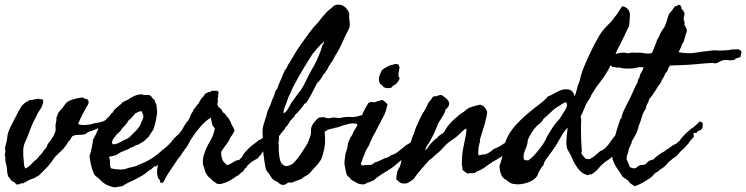

<svg xmlns="http://www.w3.org/2000/svg" viewBox="-30 -762 3187 820"><path d="M139.6 -337.9Q147.5 -339.8 148.4 -338.4Q149.4 -336.9 152.3 -336.9Q156.2 -332 153.3 -321.3Q149.4 -304.7 139.6 -291.5Q129.9 -278.3 124 -263.7Q117.2 -250 113.3 -242.7Q109.4 -235.4 106.4 -227.5Q101.6 -216.8 96.7 -203.6Q91.8 -190.4 86.9 -176.8Q83 -168.9 81.1 -164.1Q76.2 -153.3 73.2 -145Q70.3 -136.7 69.3 -124V-97.7Q71.3 -84 71.8 -68.4Q72.3 -52.7 78.1 -42Q90.8 -47.9 104.5 -62Q118.2 -76.2 128.9 -84Q135.7 -93.8 144 -102.1Q152.3 -110.4 158.2 -121.1Q169.9 -130.9 173.8 -146.5Q178.7 -152.3 183.1 -158.7Q187.5 -165 192.4 -171.9Q200.2 -182.6 205.1 -196.3Q208 -204.1 207.5 -211.9Q207 -219.7 207 -227.5Q208 -236.3 210 -244.1Q211.9 -252 210.9 -259.8Q212.9 -263.7 214.4 -268.1Q215.8 -272.5 217.8 -277.3Q219.7 -282.2 225.1 -288.1Q230.5 -293.9 235.4 -298.8Q242.2 -307.6 248 -316.4Q253.9 -325.2 262.7 -330.1Q267.6 -332 274.4 -335Q281.2 -337.9 286.1 -338.9Q293 -339.8 305.7 -343.3Q318.4 -346.7 325.2 -344.7Q329.1 -343.8 332.5 -340.3Q335.9 -336.9 340.8 -340.8Q348.6 -332 348.6 -326.2Q348.6 -320.3 344.7 -313.5Q338.9 -304.7 337.9 -302.2Q336.9 -299.8 335.9 -297.9Q327.1 -283.2 318.4 -265.6Q309.6 -248 303.7 -232.4Q313.5 -227.5 329.6 -228Q345.7 -228.5 358.4 -231.4Q362.3 -232.4 365.7 -233.4Q369.1 -234.4 373 -235.4Q380.9 -237.3 392.1 -238.8Q403.3 -240.2 411.1 -244.1Q421.9 -250 424.8 -250Q427.7 -250 431.6 -252Q450.2 -256.8 462.9 -261.7Q469.7 -263.7 476.6 -267.1Q483.4 -270.5 489.3 -268.6Q491.2 -266.6 490.7 -261.7Q490.2 -256.8 493.2 -252Q485.4 -245.1 481.4 -246.1Q465.8 -238.3 447.8 -231.9Q429.7 -225.6 413.1 -219.7Q401.4 -214.8 397.5 -215.3Q393.6 -215.8 388.7 -213.9Q371.1 -206.1 360.8 -203.1Q350.6 -200.2 343.8 -196.3Q340.8 -194.3 338.4 -191.9Q335.9 -189.5 332 -188.5Q316.4 -185.5 303.7 -186Q291 -186.5 278.3 -179.7Q275.4 -173.8 270.5 -166.5Q265.6 -159.2 259.8 -154.3Q254.9 -144.5 249.5 -137.7Q244.1 -130.9 237.3 -123Q228.5 -115.2 219.7 -106.4Q210.9 -97.7 203.1 -89.8Q189.5 -67.4 171.4 -48.3Q153.3 -29.3 133.8 -10.7Q128.9 -9.8 124.5 -6.3Q120.1 -2.9 115.2 -1Q102.5 2.9 100.6 3.9Q98.6 4.9 94.7 6.8Q86.9 10.7 84.5 12.2Q82 13.7 80.1 15.6Q77.1 17.6 74.2 17.6Q71.3 17.6 69.3 21.5Q56.6 19.5 54.7 24.4Q49.8 24.4 46.9 25.4Q43.9 26.4 40 25.4Q37.1 23.4 35.6 21Q34.2 18.6 32.2 16.6Q17.6 10.7 14.6 3.9Q11.7 -2.9 5.9 -6.8Q1 -18.6 0.5 -30.3Q0 -42 -2 -54.7Q-2.9 -58.6 -3.9 -62Q-4.9 -65.4 -5.9 -69.3Q-7.8 -77.1 -7.3 -85Q-6.8 -92.8 -9.8 -100.6Q-4.9 -117.2 -8.8 -130.9Q-6.8 -137.7 -3.9 -148.9Q-1 -160.2 0 -168Q1 -177.7 2.4 -186Q3.9 -194.3 6.8 -201.7Q9.8 -209 13.7 -217.3Q17.6 -225.6 23.4 -236.3Q27.3 -245.1 32.2 -253.9Q37.1 -262.7 42 -272.5Q46.9 -282.2 48.3 -285.2Q49.8 -288.1 54.7 -295.9Q57.6 -300.8 59.6 -304.7Q61.5 -308.6 66.4 -313.5Q74.2 -321.3 81.1 -325.7Q87.9 -330.1 97.7 -335Q102.5 -334 108.9 -335.4Q115.2 -336.9 121.6 -338.4Q127.9 -339.8 132.8 -340.3Q137.7 -340.8 139.6 -337.9Z M547.9 -278.3Q541 -269.5 534.2 -261.7Q527.3 -253.9 518.6 -247.1Q512.7 -236.3 504.9 -227.5Q497.1 -218.8 489.3 -210.9Q485.4 -203.1 480.5 -198.7Q475.6 -194.3 469.7 -189.5Q466.8 -184.6 462.4 -179.7Q458 -174.8 454.6 -169.9Q451.2 -165 449.2 -159.2Q447.3 -153.3 450.2 -146.5Q460.9 -144.5 471.7 -149.4Q482.4 -154.3 490.2 -158.2Q498 -163.1 506.3 -166.5Q514.6 -169.9 521.5 -174.8L546.9 -200.2Q553.7 -206.1 558.6 -212.9Q563.5 -219.7 569.3 -227.5Q571.3 -237.3 577.1 -247.6Q583 -257.8 582 -267.6Q581.1 -273.4 578.6 -277.8Q576.2 -282.2 575.2 -287.1Q565.4 -287.1 560.1 -283.7Q554.7 -280.3 547.9 -278.3ZM390.6 -215.8Q392.6 -216.8 398.9 -224.1Q405.3 -231.4 413.1 -240.7Q420.9 -250 427.7 -257.3Q434.6 -264.6 437.5 -265.6Q440.4 -270.5 442.9 -273.9Q445.3 -277.3 450.2 -280.3Q458 -294.9 470.7 -304.2Q483.4 -313.5 495.1 -326.2Q513.7 -334 532.7 -346.2Q551.8 -358.4 575.2 -359.4Q585.9 -354.5 596.2 -356.4Q606.4 -358.4 615.2 -351.6Q620.1 -342.8 624 -340.3Q627.9 -337.9 629.9 -335Q633.8 -322.3 635.7 -318.8Q637.7 -315.4 638.7 -310.5Q639.6 -295.9 640.6 -289.6Q641.6 -283.2 640.6 -277.3Q637.7 -251 630.9 -227.5Q628.9 -221.7 627 -215.3Q625 -209 622.1 -204.1Q615.2 -195.3 611.8 -189Q608.4 -182.6 605.5 -178.7Q593.8 -167 585 -159.2Q576.2 -154.3 567.4 -148.4Q558.6 -142.6 547.9 -140.6Q543 -137.7 539.1 -135.3Q535.2 -132.8 529.3 -131.8Q519.5 -125 509.8 -121.6Q500 -118.2 489.3 -113.3Q483.4 -111.3 476.6 -106.4Q469.7 -101.6 462.9 -98.6Q457 -96.7 448.7 -95.2Q440.4 -93.8 435.5 -91.8Q440.4 -81.1 439.5 -67.4Q438.5 -53.7 444.3 -43Q457 -40 472.2 -38.6Q487.3 -37.1 501 -39.1Q505.9 -40 511.7 -42.5Q517.6 -44.9 523.4 -45.9Q534.2 -47.9 544.4 -50.8Q554.7 -53.7 562.5 -58.6Q590.8 -68.4 617.2 -85Q643.6 -101.6 663.1 -121.1Q674.8 -128.9 689 -142.6Q703.1 -156.2 710.9 -168Q725.6 -183.6 736.8 -192.4Q748 -201.2 757.8 -200.2Q765.6 -200.2 772.9 -190.9Q780.3 -181.6 771.5 -170.9Q761.7 -165 751 -153.3Q740.2 -141.6 728.5 -136.7Q719.7 -130.9 706.5 -115.2Q693.4 -99.6 684.6 -91.8Q680.7 -87.9 674.3 -82.5Q668 -77.1 664.1 -72.3Q650.4 -60.5 634.8 -50.8Q628.9 -52.7 626 -48.8Q623 -44.9 618.2 -41Q615.2 -39.1 611.8 -37.1Q608.4 -35.2 605.5 -33.2Q597.7 -26.4 588.4 -19.5Q579.1 -12.7 569.3 -7.8Q549.8 3.9 530.3 12.2Q510.7 20.5 492.2 33.2Q486.3 34.2 481.4 34.7Q476.6 35.2 471.7 36.1Q465.8 38.1 461.4 38.1Q457 38.1 449.2 36.1Q431.6 31.2 419.9 24.4Q408.2 17.6 396.5 4.9Q390.6 -1 383.8 -5.9Q377 -10.7 373 -16.6Q370.1 -21.5 366.2 -32.2Q362.3 -43 359.4 -55.2Q356.4 -67.4 354.5 -79.1Q352.5 -90.8 352.5 -96.7Q354.5 -100.6 356.9 -110.4Q359.4 -120.1 361.8 -131.3Q364.3 -142.6 365.7 -152.3Q367.2 -162.1 367.2 -166Q368.2 -167 372.1 -174.3Q376 -181.6 380.4 -190.4Q384.8 -199.2 387.7 -206.5Q390.6 -213.9 390.6 -215.8Z M990.2 -77.1Q994.1 -82 996.1 -84.5Q998 -86.9 1002 -88.9Q1008.8 -103.5 1017.1 -112.8Q1025.4 -122.1 1034.2 -130.4Q1043 -138.7 1053.2 -146Q1063.5 -153.3 1076.2 -164.1Q1081.1 -164.1 1084.5 -167.5Q1087.9 -170.9 1092.8 -172.9Q1099.6 -178.7 1104 -181.6Q1108.4 -184.6 1111.3 -189.5Q1123 -195.3 1132.3 -204.1Q1141.6 -212.9 1152.3 -220.7Q1161.1 -222.7 1168.9 -218.8Q1172.9 -210.9 1171.9 -202.1Q1170.9 -193.4 1162.1 -192.4Q1159.2 -189.5 1155.8 -186.5Q1152.3 -183.6 1147.5 -182.6Q1141.6 -181.6 1139.2 -180.2Q1136.7 -178.7 1134.8 -174.8Q1133.8 -165 1132.3 -163.6Q1130.9 -162.1 1129.9 -160.2Q1124 -150.4 1117.7 -143.1Q1111.3 -135.7 1105.5 -129.4Q1099.6 -123 1093.8 -115.7Q1087.9 -108.4 1081.1 -97.7Q1075.2 -93.8 1072.3 -86.9Q1054.7 -77.1 1046.4 -71.8Q1038.1 -66.4 1031.2 -58.6Q1025.4 -54.7 1025.4 -52.7Q1025.4 -50.8 1023.4 -48.8Q1013.7 -41 1012.2 -36.6Q1010.7 -32.2 1007.8 -30.3Q998 -23.4 993.2 -18.1Q988.3 -12.7 980.5 -9.8Q974.6 -4.9 963.9 2Q953.1 8.8 940.4 14.6Q927.7 20.5 915.5 22.9Q903.3 25.4 894.5 21.5Q890.6 18.6 887.7 16.1Q884.8 13.7 880.9 11.7Q874 3.9 866.7 -1.5Q859.4 -6.8 853.5 -15.6Q846.7 -25.4 844.2 -36.6Q841.8 -47.9 836.9 -58.6Q835.9 -70.3 836.9 -81.5Q837.9 -92.8 840.8 -100.6Q851.6 -133.8 866.7 -158.2Q881.8 -182.6 887.7 -213.9Q877 -224.6 875.5 -233.9Q874 -243.2 870.1 -259.8Q844.7 -243.2 823.2 -217.8Q801.8 -192.4 785.2 -166Q778.3 -154.3 773.4 -144.5Q768.6 -134.8 761.7 -127Q756.8 -122.1 756.8 -120.6Q756.8 -119.1 754.9 -117.2Q747.1 -107.4 745.1 -103.5Q743.2 -99.6 741.2 -96.7Q739.3 -93.8 736.3 -90.8Q733.4 -87.9 731.4 -85Q717.8 -65.4 706.5 -48.3Q695.3 -31.2 683.6 -13.7Q678.7 -5.9 674.8 2.9Q670.9 11.7 665 18.6Q655.3 19.5 653.8 15.6Q652.3 11.7 654.3 8.8Q648.4 4.9 645 -3.4Q641.6 -11.7 641.1 -21.5Q640.6 -31.2 641.6 -41Q642.6 -50.8 645.5 -57.6Q642.6 -66.4 643.6 -67.4Q644.5 -68.4 644.5 -70.3Q657.2 -87.9 670.4 -105.5Q683.6 -123 698.2 -138.7Q703.1 -145.5 707.5 -152.3Q711.9 -159.2 717.8 -165Q726.6 -180.7 737.8 -194.3Q749 -208 756.8 -224.6Q761.7 -229.5 764.2 -235.4Q766.6 -241.2 772.5 -245.1Q779.3 -256.8 783.2 -267.6Q787.1 -278.3 793.9 -286.1Q795.9 -293 798.8 -296.9Q801.8 -300.8 806.6 -305.7Q807.6 -310.5 812 -314Q816.4 -317.4 819.3 -322.3Q821.3 -329.1 824.2 -331.1Q827.1 -333 827.1 -337.9Q832 -342.8 836.9 -348.1Q841.8 -353.5 845.7 -361.3Q859.4 -369.1 864.7 -369.1Q870.1 -369.1 873 -374Q880.9 -374 891.6 -374.5Q902.3 -375 903.3 -367.2Q904.3 -365.2 903.3 -362.3Q902.3 -359.4 901.4 -356.4Q902.3 -347.7 901.4 -347.2Q900.4 -346.7 900.4 -345.7Q899.4 -342.8 899.9 -338.9Q900.4 -335 900.4 -330.1Q899.4 -322.3 898.4 -317.9Q897.5 -313.5 902.3 -306.6Q904.3 -303.7 908.2 -301.3Q912.1 -298.8 915 -294.9Q918 -292 918.5 -289.1Q918.9 -286.1 921.9 -283.2Q923.8 -280.3 927.7 -278.3Q931.6 -276.4 933.6 -271.5Q938.5 -267.6 937 -266.6Q935.5 -265.6 941.4 -262.7Q953.1 -248 958 -232.4Q963.9 -220.7 968.8 -212.9Q973.6 -205.1 968.8 -197.3Q966.8 -195.3 965.3 -192.4Q963.9 -189.5 961.9 -185.5Q958 -181.6 954.1 -175.8Q952.1 -171.9 951.2 -168.5Q950.2 -165 948.2 -162.1Q939.5 -148.4 930.2 -136.7Q920.9 -125 914.1 -112.3Q915 -84 924.8 -71.3Q936.5 -57.6 939.5 -57.6Q945.3 -56.6 953.1 -61.5Q960.9 -66.4 965.8 -69.3Q969.7 -71.3 972.7 -73.2Q975.6 -75.2 979.5 -76.2Q990.2 -80.1 989.3 -78.6Q988.3 -77.1 990.2 -77.1Z M1356.4 -200.2Q1360.4 -164.1 1356.4 -136.2Q1352.5 -108.4 1340.8 -80.1Q1326.2 -57.6 1308.6 -41Q1302.7 -35.2 1297.9 -28.3Q1293 -21.5 1286.1 -16.6Q1279.3 -11.7 1271.5 -8.3Q1263.7 -4.9 1258.8 2Q1254.9 2.9 1251.5 4.4Q1248 5.9 1244.1 7.8Q1234.4 9.8 1230 12.2Q1225.6 14.6 1220.7 16.6Q1215.8 18.6 1211.9 17.6Q1208 16.6 1203.1 17.6Q1198.2 18.6 1194.8 21.5Q1191.4 24.4 1186.5 26.4Q1176.8 29.3 1168.9 25.4Q1161.1 21.5 1155.3 14.6Q1136.7 7.8 1130.4 -2Q1124 -11.7 1117.2 -22.5Q1107.4 -32.2 1105 -42.5Q1102.5 -52.7 1100.6 -65.4Q1095.7 -95.7 1092.8 -126Q1091.8 -134.8 1092.8 -144.5Q1093.8 -154.3 1092.8 -164.1Q1091.8 -177.7 1091.3 -194.3Q1090.8 -210.9 1093.8 -222.7Q1095.7 -231.4 1098.6 -239.3Q1101.6 -247.1 1103.5 -254.9Q1107.4 -265.6 1109.4 -274.9Q1111.3 -284.2 1115.2 -293Q1117.2 -297.9 1119.1 -301.8Q1121.1 -305.7 1123 -309.6Q1125 -314.5 1126.5 -318.8Q1127.9 -323.2 1129.9 -328.1Q1131.8 -335.9 1136.2 -343.8Q1140.6 -351.6 1142.6 -360.4Q1144.5 -367.2 1146 -372.1Q1147.5 -377 1153.3 -381.8Q1157.2 -391.6 1160.6 -401.4Q1164.1 -411.1 1168.9 -420.9Q1173.8 -430.7 1177.2 -440.4Q1180.7 -450.2 1185.5 -460Q1194.3 -471.7 1195.8 -475.1Q1197.3 -478.5 1199.2 -483.4Q1205.1 -491.2 1207 -495.1Q1218.8 -514.6 1230.5 -534.7Q1242.2 -554.7 1255.9 -573.2Q1273.4 -597.7 1290.5 -621.6Q1307.6 -645.5 1330.1 -668Q1334 -673.8 1339.8 -680.7Q1345.7 -687.5 1351.6 -695.3Q1358.4 -702.1 1364.3 -709Q1370.1 -715.8 1377 -720.7Q1389.6 -731.4 1395 -736.3Q1400.4 -741.2 1411.1 -742.2Q1430.7 -743.2 1443.4 -731.9Q1456.1 -720.7 1461.9 -704.1Q1460 -686.5 1462.9 -670.9Q1465.8 -655.3 1460.9 -640.6Q1452.1 -624 1443.8 -606.4Q1435.5 -588.9 1427.7 -571.3Q1418.9 -551.8 1410.2 -538.1Q1401.4 -524.4 1393.6 -508.8Q1387.7 -498 1380.4 -488.3Q1373 -478.5 1368.2 -465.8Q1363.3 -460.9 1360.4 -454.6Q1357.4 -448.2 1350.6 -443.4Q1345.7 -432.6 1338.9 -423.3Q1332 -414.1 1324.2 -407.2Q1312.5 -384.8 1301.8 -363.3Q1291 -341.8 1277.3 -322.3Q1272.5 -321.3 1269.5 -317.4Q1266.6 -313.5 1263.7 -308.6Q1255.9 -298.8 1248 -289.6Q1240.2 -280.3 1230.5 -271.5Q1228.5 -264.6 1219.2 -255.9Q1210 -247.1 1207 -242.2Q1205.1 -239.3 1203.6 -236.3Q1202.1 -233.4 1200.2 -230.5Q1198.2 -226.6 1194.8 -223.6Q1191.4 -220.7 1189.5 -217.8Q1186.5 -210 1184.6 -208.5Q1182.6 -207 1180.7 -205.1Q1174.8 -196.3 1173.8 -196.3Q1172.9 -196.3 1171.9 -195.3Q1166 -184.6 1164.1 -183.6Q1162.1 -182.6 1161.1 -180.7Q1162.1 -167 1161.1 -162.1Q1160.2 -157.2 1159.2 -152.3Q1161.1 -143.6 1160.6 -132.3Q1160.2 -121.1 1161.1 -110.4Q1162.1 -99.6 1163.6 -90.3Q1165 -81.1 1168 -73.2Q1170.9 -64.5 1178.7 -58.1Q1186.5 -51.8 1197.3 -52.7Q1201.2 -53.7 1208 -56.6Q1214.8 -59.6 1218.8 -61.5Q1223.6 -65.4 1228.5 -71.3Q1233.4 -77.1 1238.3 -82Q1250 -96.7 1261.7 -115.2Q1273.4 -133.8 1284.2 -150.4Q1289.1 -166 1292 -171.9Q1294.9 -177.7 1296.9 -185.5Q1298.8 -196.3 1298.3 -206.1Q1297.9 -215.8 1301.8 -223.6Q1303.7 -229.5 1311 -238.8Q1318.4 -248 1323.2 -252.9Q1332 -260.7 1334 -260.3Q1335.9 -259.8 1337.9 -260.7Q1354.5 -262.7 1359.4 -259.8Q1364.3 -256.8 1375 -256.8Q1380.9 -257.8 1387.2 -259.3Q1393.6 -260.7 1400.4 -259.8Q1408.2 -258.8 1415 -258.3Q1421.9 -257.8 1429.7 -259.8Q1442.4 -262.7 1460.9 -262.7Q1466.8 -262.7 1474.1 -262.2Q1481.4 -261.7 1489.3 -263.7Q1498 -264.6 1506.8 -268.1Q1515.6 -271.5 1523.4 -269.5Q1530.3 -268.6 1533.7 -261.7Q1537.1 -254.9 1536.1 -247.1Q1535.2 -242.2 1531.2 -234.9Q1527.3 -227.5 1523.4 -226.6Q1515.6 -228.5 1514.6 -227.5Q1513.7 -226.6 1511.7 -226.6Q1504.9 -227.5 1499.5 -230Q1494.1 -232.4 1488.3 -234.4Q1474.6 -236.3 1461.4 -233.4Q1448.2 -230.5 1435.5 -226.6Q1429.7 -224.6 1423.3 -222.2Q1417 -219.7 1410.2 -217.8Q1407.2 -216.8 1403.8 -216.8Q1400.4 -216.8 1397.5 -214.8Q1390.6 -212.9 1385.3 -211.9Q1379.9 -210.9 1374 -209Q1366.2 -207 1365.2 -204.6Q1364.3 -202.1 1356.4 -200.2ZM1304.7 -531.2Q1282.2 -497.1 1261.2 -461.4Q1240.2 -425.8 1219.7 -386.7Q1216.8 -380.9 1214.4 -374.5Q1211.9 -368.2 1209 -360.4Q1204.1 -354.5 1200.7 -344.2Q1197.3 -334 1194.3 -325.2Q1189.5 -312.5 1184.6 -300.3Q1179.7 -288.1 1181.6 -277.3Q1193.4 -285.2 1201.2 -299.3Q1209 -313.5 1216.8 -327.1Q1221.7 -332 1225.6 -338.4Q1229.5 -344.7 1234.4 -350.6Q1239.3 -356.4 1243.2 -362.3Q1247.1 -368.2 1252 -373Q1265.6 -392.6 1275.9 -415Q1286.1 -437.5 1298.8 -460Q1304.7 -470.7 1311 -481.4Q1317.4 -492.2 1322.3 -502.9Q1327.1 -515.6 1332.5 -527.3Q1337.9 -539.1 1341.8 -551.8Q1344.7 -566.4 1349.1 -571.8Q1353.5 -577.1 1354.5 -585Q1339.8 -573.2 1328.1 -559.1Q1316.4 -544.9 1304.7 -531.2Z M1671.9 -486.3Q1673.8 -483.4 1673.8 -480.5Q1673.8 -477.5 1676.8 -475.6Q1674.8 -466.8 1673.3 -457.5Q1671.9 -448.2 1671.9 -439.5Q1671.9 -435.5 1674.3 -432.6Q1676.8 -429.7 1676.8 -426.8Q1671.9 -415 1669.4 -413.1Q1667 -411.1 1667 -408.2Q1662.1 -406.2 1659.7 -402.3Q1657.2 -398.4 1651.4 -398.4Q1649.4 -395.5 1647 -394Q1644.5 -392.6 1643.6 -388.7Q1627.9 -381.8 1608.4 -389.6Q1603.5 -398.4 1594.7 -402.3Q1582 -420.9 1593.8 -446.3Q1595.7 -451.2 1598.1 -456.5Q1600.6 -461.9 1602.5 -463.9Q1613.3 -471.7 1618.2 -473.6Q1622.1 -475.6 1626.5 -478.5Q1630.9 -481.4 1636.7 -483.4Q1638.7 -484.4 1642.1 -484.4Q1645.5 -484.4 1649.4 -486.3Q1653.3 -487.3 1656.2 -488.3Q1659.2 -489.3 1662.1 -489.3ZM1520.5 -54.7Q1529.3 -58.6 1542 -57.6Q1554.7 -56.6 1562.5 -61.5Q1566.4 -64.5 1569.3 -67.4Q1572.3 -70.3 1576.2 -69.3Q1591.8 -75.2 1602.5 -81.1Q1613.3 -86.9 1626 -89.8Q1628.9 -90.8 1633.3 -93.8Q1637.7 -96.7 1639.6 -98.6Q1655.3 -103.5 1662.1 -108.4Q1668.9 -113.3 1675.3 -118.2Q1681.6 -123 1688 -128.4Q1694.3 -133.8 1704.1 -141.6Q1717.8 -149.4 1727.1 -155.3Q1736.3 -161.1 1747.1 -169.9Q1749 -174.8 1752.4 -177.2Q1755.9 -179.7 1757.8 -183.6Q1775.4 -183.6 1777.3 -169.9Q1772.5 -159.2 1764.2 -152.3Q1755.9 -145.5 1749 -136.7Q1741.2 -131.8 1736.3 -127.9Q1731.4 -124 1726.6 -116.2Q1725.6 -116.2 1720.7 -111.8Q1715.8 -107.4 1714.8 -107.4Q1709 -100.6 1706.5 -98.6Q1704.1 -96.7 1702.6 -96.2Q1701.2 -95.7 1698.7 -93.8Q1696.3 -91.8 1689.5 -85.9Q1682.6 -75.2 1671.9 -68.4Q1651.4 -48.8 1627.4 -34.7Q1603.5 -20.5 1584 -6.8Q1580.1 -4.9 1577.1 -1.5Q1574.2 2 1570.3 4.9Q1565.4 8.8 1555.2 12.7Q1544.9 16.6 1537.1 19.5Q1531.2 23.4 1526.4 25.4Q1504.9 26.4 1493.2 18.6Q1480.5 11.7 1473.6 7.8Q1466.8 3.9 1461.9 -4.9Q1451.2 -9.8 1448.7 -22.9Q1446.3 -36.1 1443.4 -48.8Q1442.4 -53.7 1441.4 -60.1Q1440.4 -66.4 1441.4 -73.2Q1443.4 -84 1444.3 -96.2Q1445.3 -108.4 1449.2 -117.2Q1454.1 -127.9 1454.6 -138.7Q1455.1 -149.4 1460 -160.2Q1465.8 -169.9 1465.3 -170.9Q1464.8 -171.9 1465.8 -173.8Q1467.8 -176.8 1470.2 -179.7Q1472.7 -182.6 1474.6 -186.5L1480.5 -201.2Q1484.4 -208 1489.3 -214.8Q1494.1 -221.7 1497.1 -231.4Q1499 -237.3 1502.4 -242.2Q1505.9 -247.1 1509.8 -252.9Q1512.7 -258.8 1514.6 -265.1Q1516.6 -271.5 1519.5 -278.3Q1522.5 -286.1 1526.9 -293.9Q1531.2 -301.8 1536.1 -309.6Q1540 -317.4 1543 -321.3Q1545.9 -325.2 1554.7 -326.2Q1558.6 -327.1 1563.5 -325.7Q1568.4 -324.2 1573.2 -326.2Q1585.9 -332 1590.8 -332Q1595.7 -332 1597.7 -335Q1608.4 -334 1613.3 -328.1Q1618.2 -322.3 1625 -316.4Q1619.1 -288.1 1611.8 -272.9Q1604.5 -257.8 1595.7 -241.2Q1590.8 -233.4 1585.9 -223.6Q1581.1 -213.9 1577.1 -206.1Q1572.3 -195.3 1566.9 -187Q1561.5 -178.7 1557.6 -168Q1555.7 -163.1 1553.2 -158.7Q1550.8 -154.3 1548.8 -149.4Q1546.9 -142.6 1543.5 -137.2Q1540 -131.8 1537.1 -127Q1534.2 -121.1 1531.2 -115.2Q1528.3 -109.4 1526.4 -102.5Q1521.5 -90.8 1520.5 -88.4Q1519.5 -85.9 1518.6 -84Q1516.6 -73.2 1512.7 -66.4Q1508.8 -59.6 1515.6 -56.6Z M1785.2 -120.1Q1793 -125 1797.9 -132.8Q1802.7 -140.6 1809.6 -148.4Q1822.3 -163.1 1836.9 -172.9Q1843.8 -182.6 1854 -188Q1864.3 -193.4 1870.1 -204.1Q1872.1 -207 1873.5 -210Q1875 -212.9 1877 -215.8Q1894.5 -240.2 1917 -258.8Q1922.9 -263.7 1928.2 -268.6Q1933.6 -273.4 1941.4 -278.3Q1950.2 -283.2 1958.5 -291Q1966.8 -298.8 1976.6 -302.7Q1983.4 -305.7 1989.3 -307.1Q1995.1 -308.6 2002 -310.5Q2008.8 -312.5 2014.2 -314Q2019.5 -315.4 2026.4 -313.5Q2042 -306.6 2049.8 -287.1Q2051.8 -282.2 2048.3 -266.1Q2044.9 -250 2039.6 -231Q2034.2 -211.9 2028.3 -194.3Q2022.5 -176.8 2020.5 -168.9Q2018.6 -161.1 2019.5 -160.6Q2020.5 -160.2 2020.5 -158.2Q2018.6 -153.3 2017.6 -149.4Q2016.6 -145.5 2015.6 -140.6Q2013.7 -132.8 2012.7 -119.6Q2011.7 -106.4 2013.7 -98.6Q2024.4 -99.6 2024.9 -100.6Q2025.4 -101.6 2027.3 -101.6Q2030.3 -102.5 2033.7 -102.1Q2037.1 -101.6 2040 -102.5Q2050.8 -105.5 2059.6 -110.8Q2068.4 -116.2 2076.2 -124Q2093.8 -131.8 2108.4 -139.6Q2122.1 -149.4 2130.4 -153.8Q2138.7 -158.2 2155.3 -166Q2161.1 -172.9 2172.4 -178.2Q2183.6 -183.6 2191.4 -190.4Q2193.4 -192.4 2196.3 -195.8Q2199.2 -199.2 2202.1 -197.3Q2207 -192.4 2208.5 -187Q2210 -181.6 2209 -179.7Q2201.2 -171.9 2200.7 -168Q2200.2 -164.1 2198.2 -162.1Q2193.4 -157.2 2183.6 -153.3Q2174.8 -149.4 2173.3 -147Q2171.9 -144.5 2169.9 -142.6Q2168 -140.6 2164.6 -138.2Q2161.1 -135.7 2159.2 -133.8Q2157.2 -130.9 2153.8 -130.4Q2150.4 -129.9 2147.5 -128.9Q2141.6 -124 2137.7 -120.1Q2133.8 -116.2 2128.9 -111.3Q2121.1 -103.5 2119.1 -100.1Q2117.2 -96.7 2108.4 -90.8Q2103.5 -87.9 2098.6 -85Q2093.8 -82 2088.9 -79.1Q2075.2 -72.3 2061.5 -62.5Q2047.9 -52.7 2034.2 -43Q2024.4 -37.1 2014.2 -32.7Q2003.9 -28.3 1995.1 -22.5Q1991.2 -22.5 1989.7 -22.9Q1988.3 -23.4 1984.4 -21.5Q1979.5 -24.4 1974.6 -22Q1969.7 -19.5 1964.8 -21.5Q1955.1 -29.3 1951.7 -31.2Q1948.2 -33.2 1946.3 -36.1Q1944.3 -41 1944.8 -46.9Q1945.3 -52.7 1942.4 -56.6Q1942.4 -78.1 1943.8 -97.7Q1945.3 -117.2 1950.2 -138.7Q1951.2 -145.5 1954.1 -157.7Q1957 -169.9 1959 -181.6Q1960.9 -193.4 1961.9 -202.1Q1962.9 -210.9 1960 -212.9Q1949.2 -207 1938 -195.3Q1926.8 -183.6 1917 -175.8Q1909.2 -169.9 1901.9 -165Q1894.5 -160.2 1886.7 -154.3Q1879.9 -149.4 1875 -144.5Q1870.1 -139.6 1864.3 -132.8Q1857.4 -126 1851.6 -119.6Q1845.7 -113.3 1837.9 -107.4Q1834 -103.5 1830.6 -101.1Q1827.1 -98.6 1824.2 -95.7Q1819.3 -90.8 1814.9 -86.4Q1810.5 -82 1803.7 -79.1Q1797.9 -71.3 1788.6 -61.5Q1779.3 -51.8 1770 -40.5Q1760.7 -29.3 1752 -18.6Q1743.2 -7.8 1738.3 1Q1726.6 10.7 1713.4 18.1Q1700.2 25.4 1681.6 19.5Q1671.9 13.7 1668.9 9.8Q1666 5.9 1662.1 3.9Q1663.1 -6.8 1664.1 -16.6Q1665 -26.4 1669.9 -37.1Q1670.9 -39.1 1672.4 -41.5Q1673.8 -43.9 1675.8 -46.9Q1680.7 -55.7 1682.1 -66.4Q1683.6 -77.1 1688.5 -86.9Q1694.3 -96.7 1695.8 -103Q1697.3 -109.4 1700.2 -114.3Q1702.1 -119.1 1705.6 -123.5Q1709 -127.9 1710.9 -132.8Q1712.9 -137.7 1717.8 -144Q1722.7 -150.4 1724.6 -155.3Q1727.5 -166 1731.4 -176.8Q1735.4 -187.5 1740.2 -198.2Q1742.2 -205.1 1744.1 -211.4Q1746.1 -217.8 1749 -223.6Q1753.9 -234.4 1758.8 -244.6Q1763.7 -254.9 1768.6 -265.6Q1771.5 -271.5 1773.9 -275.9Q1776.4 -280.3 1780.3 -285.2Q1783.2 -290 1785.6 -294.9Q1788.1 -299.8 1791 -304.7Q1793.9 -309.6 1796.4 -315.9Q1798.8 -322.3 1803.7 -328.1Q1810.5 -335.9 1814.5 -342.8Q1818.4 -349.6 1827.1 -351.6Q1831.1 -349.6 1835.4 -351.6Q1839.8 -353.5 1844.2 -355Q1848.6 -356.4 1852.5 -356.9Q1856.4 -357.4 1859.4 -353.5Q1872.1 -345.7 1877.9 -339.8Q1883.8 -334 1885.7 -329.1Q1890.6 -320.3 1886.7 -311Q1882.8 -301.8 1873 -294.9Q1869.1 -278.3 1859.4 -263.7Q1849.6 -249 1841.8 -235.4Q1839.8 -230.5 1837.9 -225.6Q1835.9 -220.7 1834 -215.8Q1828.1 -202.1 1821.8 -188.5Q1815.4 -174.8 1807.6 -162.1Q1803.7 -154.3 1800.8 -149.4Q1797.9 -144.5 1794.9 -141.1Q1792 -137.7 1790 -132.8Q1788.1 -127.9 1785.2 -120.1Z M2469.7 -84Q2477.5 -84 2479.5 -83Q2481.4 -82 2484.4 -82Q2488.3 -82 2495.6 -86.4Q2502.9 -90.8 2510.3 -96.7Q2517.6 -102.5 2523.9 -108.4Q2530.3 -114.3 2534.2 -117.2Q2543 -119.1 2551.8 -127Q2560.5 -134.8 2568.4 -144.5Q2576.2 -154.3 2582.5 -164.1Q2588.9 -173.8 2594.7 -179.7Q2618.2 -203.1 2627.4 -213.9Q2636.7 -224.6 2639.6 -228.5Q2642.6 -232.4 2643.1 -231.9Q2643.6 -231.4 2648.4 -231.4Q2656.2 -231.4 2659.7 -224.1Q2663.1 -216.8 2666 -211.9Q2664.1 -210 2664.1 -206.1Q2664.1 -202.1 2662.1 -199.2Q2660.2 -196.3 2656.2 -193.4Q2652.3 -190.4 2649.4 -186.5L2639.6 -174.8Q2627.9 -163.1 2619.6 -149.4Q2611.3 -135.7 2603.5 -122.6Q2595.7 -109.4 2587.9 -98.1Q2580.1 -86.9 2570.3 -81.1Q2543.9 -64.5 2528.8 -45.9Q2513.7 -27.3 2495.1 -16.6Q2493.2 -16.6 2492.7 -17.1Q2492.2 -17.6 2491.2 -17.6Q2487.3 -17.6 2484.9 -15.6Q2482.4 -13.7 2479.5 -13.7Q2471.7 -16.6 2465.8 -19Q2460 -21.5 2453.6 -26.4Q2447.3 -31.2 2439.9 -40.5Q2432.6 -49.8 2422.9 -66.4Q2418 -74.2 2415 -82.5Q2412.1 -90.8 2407.2 -99.6Q2399.4 -114.3 2394 -123.5Q2388.7 -132.8 2388.7 -156.2Q2388.7 -166 2390.6 -185.5Q2392.6 -205.1 2394.5 -216.8Q2378.9 -201.2 2366.7 -179.2Q2354.5 -157.2 2342.8 -138.7Q2326.2 -113.3 2309.1 -91.3Q2292 -69.3 2291 -56.6Q2285.2 -50.8 2280.3 -43Q2275.4 -35.2 2272 -28.8Q2268.6 -22.5 2267.1 -18.1Q2265.6 -13.7 2267.6 -15.6Q2253.9 6.8 2228 16.1Q2202.1 25.4 2179.7 25.4Q2170.9 24.4 2162.1 23.4Q2153.3 22.5 2145.5 16.6L2130.9 5.9Q2115.2 -2 2109.4 -18.6Q2103.5 -35.2 2103.5 -54.7Q2115.2 -85 2117.7 -109.9Q2120.1 -134.8 2128.9 -157.2Q2142.6 -193.4 2167.5 -221.7Q2192.4 -250 2219.7 -273.4Q2247.1 -296.9 2272 -315.4Q2296.9 -334 2311.5 -351.6Q2318.4 -352.5 2327.1 -357.4Q2335.9 -362.3 2345.7 -367.7Q2355.5 -373 2365.7 -377Q2376 -380.9 2386.7 -380.9Q2398.4 -380.9 2404.8 -377.9Q2411.1 -375 2415 -370.6Q2418.9 -366.2 2420.4 -361.3Q2421.9 -356.4 2424.8 -351.6Q2430.7 -367.2 2434.6 -384.3Q2438.5 -401.4 2445.3 -415Q2451.2 -445.3 2465.3 -479.5Q2479.5 -513.7 2493.7 -542.5Q2507.8 -571.3 2519 -591.3Q2530.3 -611.3 2532.2 -614.3Q2546.9 -636.7 2564.9 -653.8Q2583 -670.9 2594.7 -688.5Q2604.5 -699.2 2613.8 -715.3Q2623 -731.4 2628.9 -735.4Q2643.6 -731.4 2650.4 -724.1Q2657.2 -716.8 2659.2 -709Q2661.1 -701.2 2660.2 -693.4Q2659.2 -685.5 2659.2 -681.6Q2659.2 -666 2656.2 -650.4L2623 -581.1Q2609.4 -555.7 2597.2 -529.3Q2585 -502.9 2574.2 -475.6Q2555.7 -440.4 2534.7 -414.1Q2513.7 -387.7 2496.1 -357.4Q2492.2 -346.7 2485.8 -337.4Q2479.5 -328.1 2473.6 -318.4L2456.1 -276.4Q2450.2 -268.6 2450.2 -261.7Q2452.1 -256.8 2452.1 -253.9Q2452.1 -251 2452.1 -249Q2452.1 -240.2 2451.7 -231.4Q2451.2 -222.7 2451.2 -212.9Q2451.2 -187.5 2452.1 -162.6Q2453.1 -137.7 2455.1 -115.2Q2453.1 -111.3 2453.1 -110.4Q2453.1 -103.5 2460.4 -96.2Q2467.8 -88.9 2469.7 -84ZM2376 -321.3 2351.6 -305.7Q2343.8 -302.7 2332 -291.5Q2320.3 -280.3 2311.5 -272.5L2291 -253.9Q2284.2 -241.2 2272.5 -232.4Q2260.7 -223.6 2252.9 -212.9Q2242.2 -199.2 2231.9 -180.7Q2221.7 -162.1 2222.7 -149.4Q2217.8 -131.8 2211.9 -119.1Q2206.1 -106.4 2206.1 -90.8Q2206.1 -78.1 2214.4 -77.6Q2222.7 -77.1 2226.6 -77.1Q2238.3 -85 2250.5 -98.1Q2262.7 -111.3 2273.9 -125.5Q2285.2 -139.6 2293.5 -153.3Q2301.8 -167 2305.7 -177.7Q2316.4 -196.3 2330.1 -217.3Q2343.8 -238.3 2360.4 -254.9L2385.7 -295.9Q2387.7 -300.8 2389.6 -304.7Q2391.6 -308.6 2391.6 -313.5Q2391.6 -320.3 2387.7 -325.2Q2383.8 -325.2 2380.9 -323.7Q2377.9 -322.3 2376 -321.3Z M2868.2 -539.1Q2880.9 -537.1 2889.6 -536.1Q2898.4 -535.2 2905.8 -534.7Q2913.1 -534.2 2920.9 -534.7Q2928.7 -535.2 2940.4 -537.1Q2961.9 -540 2979 -542.5Q2996.1 -544.9 3016.6 -546.9Q3022.5 -547.9 3028.8 -546.9Q3035.2 -545.9 3041 -545.9Q3053.7 -545.9 3065.9 -546.9Q3078.1 -547.9 3088.9 -548.8Q3092.8 -549.8 3095.7 -550.8Q3098.6 -551.8 3101.6 -550.8Q3110.4 -550.8 3119.1 -551.3Q3127.9 -551.8 3134.8 -544.9Q3137.7 -535.2 3136.7 -534.2Q3135.7 -533.2 3134.8 -531.2Q3133.8 -518.6 3131.3 -518.6Q3128.9 -518.6 3128.9 -516.6Q3121.1 -514.6 3115.7 -513.2Q3110.4 -511.7 3107.4 -506.8Q3090.8 -502.9 3076.7 -505.4Q3062.5 -507.8 3047.9 -501Q3041 -498 3033.7 -493.7Q3026.4 -489.3 3015.6 -493.2Q3005.9 -493.2 2993.2 -492.2Q2980.5 -491.2 2968.8 -490.2Q2946.3 -488.3 2930.2 -486.8Q2914.1 -485.4 2899.4 -484.9Q2884.8 -484.4 2869.6 -483.4Q2854.5 -482.4 2833 -482.4Q2825.2 -475.6 2822.8 -465.8Q2820.3 -456.1 2812.5 -450.2Q2804.7 -431.6 2799.8 -425.3Q2794.9 -418.9 2793 -410.2Q2779.3 -392.6 2768.1 -373.5Q2756.8 -354.5 2742.2 -337.9Q2740.2 -327.1 2734.9 -318.8Q2729.5 -310.5 2727.5 -296.9Q2716.8 -282.2 2711.9 -264.6Q2707 -247.1 2699.2 -227.5Q2697.3 -219.7 2694.8 -212.4Q2692.4 -205.1 2689.5 -197.3Q2685.5 -187.5 2680.2 -179.2Q2674.8 -170.9 2669.9 -161.1Q2668 -159.2 2668 -155.8Q2668 -152.3 2667 -150.4Q2664.1 -143.6 2661.1 -138.2Q2658.2 -132.8 2656.2 -127.9Q2654.3 -123 2653.8 -117.7Q2653.3 -112.3 2651.4 -107.4Q2650.4 -104.5 2649.4 -102.1Q2648.4 -99.6 2647.5 -96.7Q2644.5 -83 2647.5 -78.1Q2650.4 -73.2 2652.3 -68.4Q2654.3 -62.5 2656.2 -58.1Q2658.2 -53.7 2659.2 -48.8Q2664.1 -46.9 2668.5 -44.9Q2672.9 -43 2677.7 -43Q2683.6 -42 2690.4 -48.3Q2697.3 -54.7 2702.1 -55.7Q2709 -57.6 2715.3 -57.6Q2721.7 -57.6 2726.6 -60.5Q2732.4 -65.4 2736.3 -70.3Q2740.2 -75.2 2747.1 -77.1Q2762.7 -81.1 2763.7 -83.5Q2764.6 -85.9 2770.5 -90.8Q2777.3 -95.7 2782.7 -100.1Q2788.1 -104.5 2795.9 -109.4Q2805.7 -114.3 2807.1 -115.2Q2808.6 -116.2 2815.4 -122.1Q2825.2 -127 2832 -132.8Q2838.9 -138.7 2847.7 -143.6Q2857.4 -147.5 2859.4 -148.9Q2861.3 -150.4 2861.8 -151.4Q2862.3 -152.3 2863.8 -154.3Q2865.2 -156.2 2873 -161.1Q2877 -168.9 2881.8 -173.8Q2886.7 -178.7 2893.6 -186.5Q2899.4 -193.4 2905.8 -198.2Q2912.1 -203.1 2917 -208Q2919.9 -210 2921.9 -212.4Q2923.8 -214.8 2928.7 -215.8Q2934.6 -220.7 2938 -224.1Q2941.4 -227.5 2949.2 -234.4Q2951.2 -236.3 2954.1 -239.3Q2957 -242.2 2959 -243.2Q2962.9 -243.2 2965.3 -240.2Q2967.8 -237.3 2971.7 -237.3Q2970.7 -224.6 2970.7 -221.2Q2970.7 -217.8 2968.8 -213.9Q2962.9 -205.1 2955.6 -204.1Q2948.2 -203.1 2944.3 -193.4Q2941.4 -195.3 2937 -194.3Q2932.6 -193.4 2930.7 -191.4Q2932.6 -187.5 2932.6 -184.6Q2932.6 -181.6 2933.6 -177.7Q2916 -160.2 2910.2 -149.4Q2898.4 -136.7 2897.5 -135.3Q2896.5 -133.8 2896.5 -133.8Q2896.5 -133.8 2895.5 -132.8Q2894.5 -131.8 2888.7 -126Q2875 -115.2 2868.2 -105.5Q2861.3 -95.7 2847.7 -87.9Q2836.9 -80.1 2833 -76.2Q2829.1 -72.3 2821.3 -65.4Q2817.4 -61.5 2814 -57.1Q2810.5 -52.7 2805.7 -48.8Q2798.8 -43.9 2792.5 -40Q2786.1 -36.1 2781.2 -30.3Q2766.6 -23.4 2760.3 -14.6Q2753.9 -5.9 2741.2 2Q2732.4 7.8 2717.3 16.6Q2702.1 25.4 2691.4 29.3Q2688.5 30.3 2686 31.2Q2683.6 32.2 2680.7 33.2Q2672.9 28.3 2665.5 23.4Q2658.2 18.6 2653.3 9.8Q2644.5 2.9 2639.2 0Q2633.8 -2.9 2628.9 -7.8Q2619.1 -24.4 2606.9 -41Q2594.7 -57.6 2587.9 -78.1Q2585.9 -82 2585.4 -86.4Q2585 -90.8 2584 -95.7Q2582 -103.5 2580.1 -109.4Q2578.1 -115.2 2579.1 -124Q2579.1 -129.9 2581.1 -136.7Q2583 -143.6 2585 -151.4Q2588.9 -164.1 2594.2 -175.8Q2599.6 -187.5 2602.5 -201.2Q2605.5 -211.9 2608.4 -220.7Q2611.3 -229.5 2615.2 -240.2Q2617.2 -245.1 2617.7 -249.5Q2618.2 -253.9 2623 -255.9Q2627 -275.4 2635.7 -293.5Q2644.5 -311.5 2653.3 -328.1Q2664.1 -348.6 2673.3 -370.1Q2682.6 -391.6 2693.4 -412.1Q2694.3 -423.8 2701.2 -431.6Q2702.1 -442.4 2709 -452.6Q2715.8 -462.9 2718.8 -473.6Q2708 -476.6 2694.8 -474.1Q2681.6 -471.7 2671.9 -469.7Q2654.3 -468.8 2634.8 -469.7Q2627.9 -470.7 2621.6 -472.2Q2615.2 -473.6 2609.4 -473.6Q2600.6 -472.7 2596.2 -475.1Q2591.8 -477.5 2586.9 -475.6Q2574.2 -486.3 2568.4 -490.2Q2562.5 -494.1 2557.1 -497.6Q2551.8 -501 2547.4 -505.4Q2543 -509.8 2540 -518.6Q2540 -521.5 2543 -523.4Q2545.9 -525.4 2547.9 -527.3Q2555.7 -529.3 2565.4 -528.8Q2575.2 -528.3 2581.1 -532.2Q2596.7 -530.3 2609.9 -534.2Q2623 -538.1 2637.7 -537.1Q2640.6 -537.1 2643.6 -536.1Q2646.5 -535.2 2649.4 -535.2Q2654.3 -534.2 2657.7 -535.2Q2661.1 -536.1 2666 -537.1Q2671.9 -538.1 2678.7 -537.1Q2685.5 -536.1 2692.4 -537.1Q2705.1 -538.1 2723.1 -534.7Q2741.2 -531.2 2754.9 -536.1Q2759.8 -549.8 2766.1 -564Q2772.5 -578.1 2776.4 -591.8Q2780.3 -597.7 2784.2 -605Q2788.1 -612.3 2790 -619.1Q2795.9 -628.9 2799.3 -634.8Q2802.7 -640.6 2807.6 -646.5Q2814.5 -660.2 2817.9 -673.3Q2821.3 -686.5 2827.1 -702.1Q2839.8 -715.8 2852.5 -735.4Q2859.4 -734.4 2863.8 -739.3Q2868.2 -744.1 2877 -738.3Q2877 -735.4 2879.4 -732.9Q2881.8 -730.5 2879.9 -725.6Q2884.8 -720.7 2887.7 -716.8Q2890.6 -712.9 2892.6 -708Q2894.5 -700.2 2891.1 -689.9Q2887.7 -679.7 2892.6 -670.9Q2894.5 -666 2893.6 -661.6Q2892.6 -657.2 2894.5 -653.3Q2896.5 -648.4 2899.9 -643.6Q2903.3 -638.7 2903.3 -630.9Q2903.3 -627.9 2901.9 -623.5Q2900.4 -619.1 2898.4 -614.3Q2894.5 -599.6 2892.6 -593.8Q2890.6 -587.9 2888.7 -581.1Q2881.8 -573.2 2881.8 -570.8Q2881.8 -568.4 2880.9 -566.4Q2877.9 -560.5 2874.5 -552.2Q2871.1 -543.9 2868.2 -539.1Z"/></svg>

Font: Seaweed Script
Style: Regular
Weight: 400
Designer: Squid
Foundry: Font Diner, Inc DBA Neapolitan
Version: Version 1.000